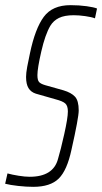

<svg xmlns="http://www.w3.org/2000/svg" viewBox="-38 -716 396 744"><path d="M-18 -4 -9 -44Q9 -39 34 -35Q59 -31 77 -31Q169 -31 187 -101Q197 -134 211 -196.5Q225 -259 225 -284Q225 -306 215 -315Q205 -324 178 -331L101 -353Q82 -359 72.5 -374.5Q63 -390 63 -418Q63 -433 67.5 -457.5Q72 -482 78 -509Q98 -605 131.5 -650.5Q165 -696 235 -696Q269 -696 297.5 -692Q326 -688 338 -683L330 -645Q317 -650 292.5 -653.5Q268 -657 248 -657Q212 -657 190.5 -646.5Q169 -636 157 -616Q137 -582 122 -516.5Q107 -451 107 -425Q107 -405 113.5 -398Q120 -391 137 -386L208 -366Q238 -357 252.5 -341.5Q267 -326 267 -288Q267 -260 239 -136Q222 -56 189.5 -24Q157 8 91 8Q64 8 32.5 4.5Q1 1 -18 -4Z"/></svg>

Font: Saira Ultra Condensed ExLight
Style: Italic
Weight: 200
Width: 1
Italic angle: -12°
Designer: Hector Gatti with collaboration of the Omnibus-Type team
Foundry: Omnibus-Type
Version: Version 1.001; ttfautohint (v1.8)